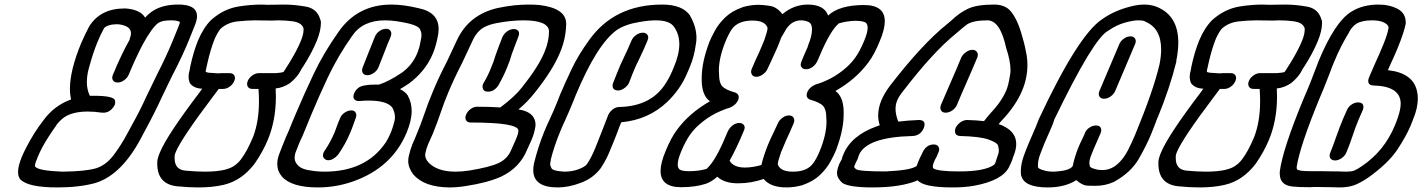

<svg xmlns="http://www.w3.org/2000/svg" viewBox="-20 -820 6223 840"><path d="M252 -69Q354 -70 401 -84Q444 -98 476.5 -140.5Q509 -183 540 -241L555 -269Q591 -333 622 -401L667 -494Q707 -572 735 -640Q747 -669 757 -694Q767 -719 767 -722Q767 -724 763 -726Q751 -731 729 -731Q693 -731 677 -722L673 -720Q645 -700 603 -623Q573 -565 543 -493Q537 -479 523 -469Q509 -459 495 -459Q480 -459 474 -469Q471 -474 471 -480Q471 -486 474 -493Q512 -585 547 -646L548 -652Q553 -664 553 -674Q553 -697 527 -707Q508 -714 491 -714Q472 -714 456 -709Q440 -704 435 -696Q419 -667 406 -635Q387 -589 368 -519Q360 -488 360 -461Q360 -428 373 -401H390Q477 -401 483 -381Q484 -377 484 -373Q484 -367 482 -361L479 -356Q461 -327 433 -327H427Q392 -332 364 -332Q290 -332 252 -300Q229 -279 224 -268Q214 -255 196 -227Q162 -175 145 -133Q133 -105 133 -95Q133 -91 135 -90Q150 -73 252 -69ZM231 0Q105 0 70 -34L69 -35Q59 -47 59 -68Q59 -94 76 -135Q83 -152 94 -173Q129 -241 168 -291Q216 -358 291 -385Q286 -406 286 -432Q286 -512 335 -631Q351 -668 370 -704Q419 -783 525 -783H530Q594 -778 615 -743Q634 -764 655 -776Q697 -800 758 -800Q778 -800 781 -799H782Q842 -793 842 -749Q842 -732 832 -708L806 -643Q776 -570 732 -486Q711 -444 689 -397Q657 -327 620 -259L605 -231Q516 -55 396 -19Q326 0 231 0Z M876 -69Q930 -69 966 -78Q967 -78 968 -79Q1008 -88 1035 -124Q1062 -160 1088 -223Q1113 -290 1113 -377Q1113 -403 1111 -431H1084Q1070 -431 1064 -441Q1061 -446 1061 -452Q1061 -459 1064 -466Q1070 -480 1084 -490Q1098 -500 1112 -500H1186Q1210 -502 1217 -504L1220 -505Q1227 -514 1235 -528Q1239 -534 1244 -542Q1279 -599 1295 -638Q1308 -669 1308 -689V-696Q1300 -722 1258 -727Q1229 -731 1197 -731L1170 -730L1096 -731Q1063 -731 1020 -726.5Q977 -722 947 -696Q937 -687 920 -652Q901 -605 887 -542L884 -528Q880 -513 880 -507V-505L892 -502L935 -499Q943 -499 950 -500H985Q999 -500 1005 -490Q1008 -485 1008 -479Q1008 -473 1005 -466Q999 -451 985 -441Q971 -431 957 -431H937Q926 -416 910 -395Q774 -215 749 -155Q744 -143 744 -138V-127Q744 -78 791 -73.5Q838 -69 876 -69ZM847 0Q805 0 755 -5Q668 -14 668 -104V-114Q670 -131 680 -154Q711 -229 854 -417Q859 -425 865 -432Q828 -433 811 -456Q805 -470 805 -485Q805 -499 810 -514V-515L812 -527Q826 -593 846 -642Q870 -699 903 -732Q959 -782 1026 -792Q1077 -800 1124 -800L1151 -799L1224 -800Q1268 -800 1318.5 -791Q1369 -782 1382 -732H1383Q1384 -726 1384 -720Q1384 -685 1365 -639Q1343 -586 1305 -527Q1301 -520 1297 -515V-514Q1281 -482 1248 -456Q1218 -436 1186 -433Q1187 -415 1187 -397Q1187 -294 1152 -209Q1130 -156 1094 -104Q1037 -29 957 -11Q910 0 847 0Z M1587 -491Q1573 -491 1567 -501Q1564 -506 1564 -512Q1564 -519 1567 -526Q1580 -558 1593 -591.5Q1606 -625 1620 -659Q1626 -674 1640 -684Q1654 -694 1669 -694Q1683 -694 1689 -684Q1692 -679 1692 -673Q1692 -667 1689 -659Q1675 -627 1662.5 -593.5Q1650 -560 1636 -526Q1630 -511 1615.5 -501Q1601 -491 1587 -491ZM1416 -119Q1411 -119 1406 -121Q1393 -128 1393 -140Q1393 -146 1396 -153Q1399 -160 1404 -166Q1427 -201 1444 -241Q1449 -254 1454.5 -269.5Q1460 -285 1468 -303Q1473 -317 1487.5 -327Q1502 -337 1517 -337Q1531 -337 1536 -327Q1539 -322 1539 -316Q1539 -310 1534.5 -298.5Q1530 -287 1524.5 -271Q1519 -255 1512 -239Q1493 -192 1459 -143Q1438 -119 1416 -119ZM1371 0Q1255 0 1213 -48Q1193 -72 1193 -103Q1193 -123 1202 -147Q1212 -174 1233 -225Q1242 -243 1258 -284L1274 -322Q1309 -405 1352 -496Q1395 -587 1462 -682Q1545 -800 1692 -800Q1746 -800 1812 -784Q1899 -766 1899 -693Q1899 -675 1894 -654Q1887 -618 1874 -586Q1841 -507 1767 -453L1765 -452Q1752 -443 1730 -430Q1753 -419 1765 -401V-400Q1781 -371 1781 -334Q1781 -292 1759 -240Q1696 -88 1527 -27Q1451 0 1371 0ZM1399 -69Q1581 -69 1667 -196L1668 -197Q1680 -217 1690 -240Q1697 -257 1705 -287Q1708 -297 1708 -307Q1708 -328 1696 -350Q1672 -380 1592 -380Q1573 -380 1554 -378H1548Q1537 -378 1530 -386Q1526 -391 1526 -397Q1526 -404 1530 -413Q1535 -425 1547 -435Q1564 -450 1625 -450H1638Q1680 -463 1738 -502Q1783 -534 1805 -586Q1815 -610 1820 -639V-640Q1824 -655 1824 -667Q1824 -680 1816.5 -693.5Q1809 -707 1769 -717Q1708 -731 1665 -731Q1566 -731 1521 -663L1520 -662Q1458 -574 1414 -481Q1376 -400 1343 -321L1303 -224Q1295 -208 1288 -191L1272 -150Q1269 -139 1269 -129Q1269 -111 1284.5 -95.5Q1300 -80 1333 -75H1334Q1366 -69 1399 -69Z M2115 -419Q2095 -419 2092 -435Q2091 -438 2091 -441Q2091 -447 2094 -454L2098 -461Q2116 -491 2129 -525Q2140 -550 2148 -578Q2162 -618 2179 -660Q2187 -675 2200.5 -684Q2214 -693 2229 -693Q2244 -692 2249 -682Q2251 -678 2251 -673Q2251 -667 2248 -660L2247 -657Q2233 -622 2219 -583Q2211 -554 2199 -526Q2183 -486 2160 -446Q2142 -419 2115 -419ZM1946 0Q1836 -1 1788 -57Q1766 -86 1766 -116Q1766 -126 1768 -135Q1774 -163 1785 -191L1794 -211Q1823 -280 1837.5 -324Q1852 -368 1872 -415Q1898 -479 1935 -550L1979 -644Q2032 -758 2162 -786H2163Q2229 -800 2293 -800Q2316 -800 2340 -798Q2457 -784 2457 -716V-712Q2455 -648 2430 -590Q2399 -514 2320 -415Q2287 -373 2248 -341L2265 -338Q2323 -323 2323 -273V-271Q2319 -240 2306 -209L2286 -165Q2254 -86 2172 -47Q2111 -20 2017 -6Q1980 0 1946 0ZM1973 -69Q2001 -69 2034 -74Q2125 -89 2163 -107.5Q2201 -126 2217 -165L2236 -208Q2248 -235 2248 -249Q2247 -284 2039 -284Q2025 -284 2019 -294Q2016 -299 2016 -305Q2016 -311 2019 -318Q2025 -333 2039 -343Q2053 -353 2067 -353Q2125 -353 2169 -350Q2232 -397 2264 -438Q2337 -530 2362 -592Q2382 -639 2382 -685Q2377 -731 2270 -731Q2215 -731 2148 -718Q2104 -709 2082 -690Q2060 -671 2047 -641L2002 -545Q1966 -475 1941 -415Q1923 -372 1908 -327.5Q1893 -283 1874 -236L1853 -189Q1845 -169 1841 -150Q1840 -146 1840 -142Q1840 -127 1853 -111Q1891 -69 1973 -69Z M2686 -424Q2670 -424 2663 -433Q2660 -438 2660 -444Q2660 -450 2662 -456Q2670 -477 2679 -499Q2693 -535 2711 -572Q2729 -609 2743 -643Q2749 -657 2763.5 -667Q2778 -677 2792 -677Q2806 -677 2813 -667Q2816 -662 2816 -656Q2816 -650 2813 -643Q2798 -606 2779 -567Q2761 -532 2748 -499L2732 -458Q2727 -446 2714 -436Q2701 -426 2686 -424ZM2420 0Q2313 0 2313 -76Q2313 -89 2316 -104Q2333 -175 2361 -244Q2372 -271 2385 -298Q2400 -330 2420 -379L2430 -405Q2452 -457 2481 -518Q2510 -579 2557 -644Q2668 -800 2877 -800Q2966 -800 2999 -752V-751Q3027 -703 3027 -654Q3027 -639 3024 -624Q3017 -572 2998 -527L2986 -499Q2957 -430 2899 -374Q2817 -296 2698 -285L2689 -263Q2676 -227 2661 -191Q2656 -179 2643.5 -149Q2631 -119 2608 -84Q2576 -41 2522 -20.5Q2468 0 2420 0ZM2449 -69Q2483 -69 2511 -79.5Q2539 -90 2548 -102Q2567 -130 2585 -174Q2603 -218 2619 -260L2641 -317Q2648 -332 2661.5 -342Q2675 -352 2690 -352Q2833 -355 2896 -461Q2913 -488 2928 -526Q2952 -582 2952 -627Q2952 -669 2930 -701Q2911 -731 2849 -731Q2819 -731 2779 -724Q2716 -714 2679 -689Q2592 -627 2499 -404L2489 -379Q2468 -328 2454 -297Q2441 -270 2431 -245Q2404 -180 2389 -119Q2390 -119 2390 -118Q2387 -110 2387 -103Q2387 -94 2393 -83.5Q2399 -73 2437 -70Z M3421 0Q3351 0 3321 -37Q3266 -18 3209 -18Q3149 -18 3118 -47Q3094 -25 3068 -16Q3023 -1 2960 -1Q2870 -1 2870 -72Q2870 -107 2892 -159Q2915 -216 2941 -251Q2995 -325 3086 -377Q3052 -401 3050 -464V-479Q3050 -547 3082 -632V-633Q3091 -655 3107.5 -685.5Q3124 -716 3153 -744Q3182 -772 3228 -788Q3229 -788 3230 -789Q3265 -799 3299 -799Q3315 -799 3347 -794.5Q3379 -790 3403 -758Q3453 -800 3514 -800Q3586 -800 3603 -752Q3652 -798 3760 -798Q3851 -798 3851 -727Q3851 -692 3829 -640Q3806 -583 3780 -548Q3726 -474 3635 -422Q3669 -398 3671 -335V-320Q3671 -252 3639 -167V-166Q3630 -144 3613.5 -113.5Q3597 -83 3568 -55Q3539 -27 3493 -11Q3492 -11 3491 -10Q3455 0 3421 0ZM3449 -69Q3511 -69 3537 -105Q3551 -123 3565 -156Q3596 -230 3596 -289Q3596 -298 3595 -306V-307Q3595 -341 3581 -356.5Q3567 -372 3524 -384Q3509 -390 3509 -404Q3509 -409 3511 -415Q3523 -445 3563 -455Q3578 -460 3589 -465L3591 -466Q3629 -482 3665 -510Q3701 -538 3721 -567Q3741 -594 3761 -642Q3776 -678 3776 -699Q3776 -711 3770 -718L3771 -719H3770Q3758 -729 3722 -729Q3685 -728 3651 -718H3650L3639 -707Q3604 -669 3557 -555Q3549 -537 3535 -527Q3521 -517 3507 -517Q3492 -517 3486 -527Q3483 -531 3483 -537Q3483 -545 3488 -555Q3500 -585 3513 -613L3516 -623Q3532 -662 3532.5 -689.5Q3533 -717 3517 -724Q3501 -731 3485 -731Q3446 -731 3421 -695L3398 -656Q3391 -638 3383 -617Q3370 -587 3354 -553Q3343 -531 3337.5 -518Q3332 -505 3317.5 -494.5Q3303 -484 3289 -484Q3274 -484 3269 -495Q3266 -500 3266 -506Q3266 -512 3269 -519L3285 -556Q3301 -588 3324 -645Q3338 -685 3338 -697Q3338 -700 3337 -701Q3325 -730 3272 -730Q3210 -730 3183 -694Q3170 -676 3156 -643Q3125 -569 3125 -510Q3125 -501 3126 -493V-492Q3126 -458 3140 -442.5Q3154 -427 3197 -415Q3212 -409 3212 -395Q3212 -390 3210 -384Q3198 -354 3157 -344Q3143 -339 3132 -334L3130 -333Q3092 -317 3056 -289Q3020 -261 3000 -232Q2980 -205 2960 -157Q2945 -121 2945 -100Q2945 -88 2951 -81V-80Q2962 -71 2994 -71Q3036 -71 3071 -81L3082 -92Q3117 -130 3164 -245Q3172 -262 3186 -272Q3200 -282 3214 -282Q3229 -282 3235 -272Q3238 -268 3238 -262Q3238 -255 3233 -245Q3202 -170 3172 -117Q3189 -87 3239 -87Q3272 -87 3311 -98Q3320 -137 3340 -187Q3352 -215 3367 -246Q3378 -268 3383.5 -281Q3389 -294 3403 -304.5Q3417 -315 3431 -315Q3446 -315 3452 -305Q3455 -300 3455 -293Q3455 -287 3452 -280L3436 -243Q3421 -212 3397 -154Q3383 -114 3383 -102Q3383 -99 3384 -98Q3396 -69 3449 -69Z M4117 -327Q4103 -327 4097 -337Q4094 -342 4094 -348Q4094 -355 4097 -362Q4117 -409 4142 -466Q4167 -523 4185 -567Q4191 -581 4205.5 -591.5Q4220 -602 4234 -602Q4249 -602 4255 -591Q4258 -586 4258 -580Q4258 -574 4255 -567Q4236 -521 4211 -464.5Q4186 -408 4167 -362Q4161 -347 4146.5 -337Q4132 -327 4117 -327ZM4148 0Q4021 0 3995 -31Q3922 0 3797 0Q3698 0 3666 -19Q3642 -40 3642 -63V-69Q3645 -86 3651 -101Q3654 -108 3658 -114.5Q3662 -121 3664 -127Q3665 -130 3665 -132Q3665 -134 3670 -145Q3704 -227 3815 -267L3829 -272Q3822 -293 3822 -315Q3822 -347 3836 -381Q3848 -410 3873 -444Q4014 -627 4124 -715Q4134 -723 4143 -731Q4177 -764 4215.5 -782Q4254 -800 4329 -800Q4371 -800 4395 -778Q4430 -744 4453 -658Q4465 -618 4472 -576Q4475 -556 4475 -536Q4475 -479 4452 -424Q4424 -357 4361 -291L4349 -277Q4363 -273 4373 -267Q4426 -240 4426 -190Q4426 -167 4415 -139Q4412 -134 4410.5 -127Q4409 -120 4405 -112L4395 -90Q4366 -30 4240 -7Q4199 0 4148 0ZM4178 -70Q4288 -70 4329 -99L4334 -106Q4336 -111 4338.5 -120Q4341 -129 4345 -139Q4350 -151 4350 -162Q4350 -170 4346.5 -183Q4343 -196 4305 -209.5Q4267 -223 4180 -225Q4165 -226 4160 -236Q4158 -241 4158 -246Q4158 -253 4161 -261Q4168 -275 4182 -285Q4196 -295 4211 -295Q4253 -294 4285 -290Q4298 -307 4313 -324Q4363 -377 4383 -426Q4392 -447 4399 -492Q4401 -502 4401 -513Q4401 -553 4382 -610Q4356 -731 4300 -731Q4240 -731 4212 -714Q4199 -705 4161 -672Q4062 -592 3930 -420Q3913 -399 3905 -380Q3898 -363 3898 -344Q3898 -318 3910 -288Q3950 -293 4000 -295Q4025 -295 4025 -276Q4025 -270 4022 -261Q4008 -227 3973 -225Q3771 -220 3738 -142L3732 -124Q3728 -115 3724 -108L3717 -91Q3717 -86 3725 -80Q3738 -70 3855 -70Q3964 -75 3989 -93H3990L3998 -114Q4004 -129 4013 -146Q4030 -188 4065 -188Q4080 -188 4086 -178Q4089 -173 4089 -167Q4089 -161 4086 -154L4078 -135Q4070 -121 4066 -111Q4061 -99 4061 -91Q4061 -85 4065 -82Q4089 -70 4178 -70Z M4810 -388Q4796 -388 4790 -398Q4787 -403 4787 -409Q4787 -415 4790 -422L4877 -627Q4883 -641 4897 -651Q4911 -661 4926 -661Q4940 -661 4946 -651Q4949 -646 4949 -640Q4949 -634 4946 -627L4859 -422Q4853 -408 4839 -398Q4825 -388 4810 -388ZM4564 0Q4460 0 4448 -52Q4447 -52 4447 -53Q4446 -61 4446 -70Q4446 -101 4459 -138Q4469 -166 4481 -194L4512 -266L4525 -299Q4697 -667 4802 -736Q4854 -773 4924 -791Q4957 -800 4986 -800Q5016 -800 5041 -790Q5135 -752 5135 -634Q5135 -597 5126 -553L5127 -552Q5098 -435 5045 -306L5044 -305Q5038 -290 5031.5 -272Q5025 -254 5017 -235Q4998 -188 4963 -126.5Q4928 -65 4853 -24Q4815 -7 4773 -7Q4768 -7 4741.5 -7.5Q4715 -8 4689 -32Q4639 0 4564 0ZM4605 -70Q4659 -74 4673 -93Q4681 -133 4698 -175Q4705 -192 4713.5 -209Q4722 -226 4727 -239Q4732 -252 4746 -261.5Q4760 -271 4775 -271Q4790 -271 4795 -262Q4798 -257 4798 -251Q4798 -245 4795 -237L4764 -166Q4760 -155 4751 -133Q4746 -119 4746 -108Q4746 -101 4748 -94V-93Q4750 -84 4785 -77L4803 -76Q4869 -76 4915 -163Q4932 -197 4946 -230Q5027 -426 5053 -539Q5060 -574 5060 -603Q5060 -697 4991 -725Q4987 -731 4958 -731Q4938 -731 4901.5 -721Q4865 -711 4829 -686Q4765 -654 4593 -298Q4588 -282 4581 -265L4549 -192Q4541 -172 4530 -143Q4521 -118 4521 -97V-89Q4523 -81 4546 -75Q4563 -69 4589 -69Z M5256 -69Q5310 -69 5346 -78Q5347 -78 5348 -79Q5388 -88 5415 -124Q5442 -160 5468 -223Q5493 -290 5493 -377Q5493 -403 5491 -431H5464Q5450 -431 5444 -441Q5441 -446 5441 -452Q5441 -459 5444 -466Q5450 -480 5464 -490Q5478 -500 5492 -500H5566Q5590 -502 5597 -504L5600 -505Q5607 -514 5615 -528Q5619 -534 5624 -542Q5659 -599 5675 -638Q5688 -669 5688 -689V-696Q5680 -722 5638 -727Q5609 -731 5577 -731L5550 -730L5476 -731Q5443 -731 5400 -726.5Q5357 -722 5327 -696Q5317 -687 5300 -652Q5281 -605 5267 -542L5264 -528Q5260 -513 5260 -507V-505L5272 -502L5315 -499Q5323 -499 5330 -500H5365Q5379 -500 5385 -490Q5388 -485 5388 -479Q5388 -473 5385 -466Q5379 -451 5365 -441Q5351 -431 5337 -431H5317Q5306 -416 5290 -395Q5154 -215 5129 -155Q5124 -143 5124 -138V-127Q5124 -78 5171 -73.5Q5218 -69 5256 -69ZM5227 0Q5185 0 5135 -5Q5048 -14 5048 -104V-114Q5050 -131 5060 -154Q5091 -229 5234 -417Q5239 -425 5245 -432Q5208 -433 5191 -456Q5185 -470 5185 -485Q5185 -499 5190 -514V-515L5192 -527Q5206 -593 5226 -642Q5250 -699 5283 -732Q5339 -782 5406 -792Q5457 -800 5504 -800L5531 -799L5604 -800Q5648 -800 5698.5 -791Q5749 -782 5762 -732H5763Q5764 -726 5764 -720Q5764 -685 5745 -639Q5723 -586 5685 -527Q5681 -520 5677 -515V-514Q5661 -482 5628 -456Q5598 -436 5566 -433Q5567 -415 5567 -397Q5567 -294 5532 -209Q5510 -156 5474 -104Q5417 -29 5337 -11Q5290 0 5227 0Z M5839 0 5805 -1Q5778 -2 5734 -2Q5722 -2 5710 -1Q5660 -1 5634 -4Q5579 -10 5579 -60V-69Q5591 -166 5684 -390L5701 -430Q5717 -468 5727.5 -497Q5738 -526 5749 -553Q5821 -727 5894 -770Q5943 -800 6011 -800Q6060 -800 6097 -780Q6130 -761 6130 -722V-716Q6123 -679 6094 -608Q6079 -572 6062 -536L6052 -513Q6161 -501 6179 -423Q6183 -407 6183 -389Q6183 -347 6162 -297L6151 -269Q6132 -224 6093 -165Q6054 -106 5966 -43Q5929 -18 5902.5 -9Q5876 0 5839 0ZM5868 -69Q5892 -69 5904 -73.5Q5916 -78 5938 -93Q6036 -159 6082 -270Q6098 -308 6104 -335Q6108 -352 6108 -366Q6108 -443 5989 -446Q5974 -446 5968 -456Q5966 -461 5966 -466Q5966 -472 5969 -480L5994 -538Q6014 -581 6032 -625Q6050 -669 6055 -698V-699Q6055 -711 6036 -721Q6017 -731 5983 -731Q5938 -731 5914 -716Q5895 -703 5883 -681V-680Q5845 -618 5818 -552Q5807 -527 5798 -501Q5786 -469 5770 -430L5754 -392Q5667 -181 5653 -90V-86Q5653 -83 5654 -80Q5659 -71 5715 -71H5762Q5810 -71 5836 -70ZM5821 -118Q5807 -118 5800 -128Q5797 -133 5797 -139Q5797 -145 5800 -152Q5814 -187 5827 -224.5Q5840 -262 5855 -298Q5864 -320 5874 -341Q5881 -355 5894.5 -363.5Q5908 -372 5921 -372Q5938 -372 5943 -362Q5945 -357 5945 -352Q5945 -345 5942 -338L5924 -297Q5910 -264 5898 -227Q5886 -190 5870 -152Q5864 -138 5849.5 -128Q5835 -118 5821 -118Z"/></svg>

Font: Bubblez Graffiti
Style: Italic
Weight: 400
Italic angle: -22.5°
Designer: GGBotNet
Foundry: GGBotNet
Version: 1.00